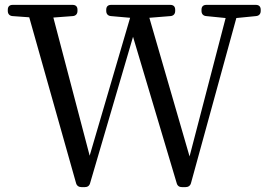

<svg xmlns="http://www.w3.org/2000/svg" viewBox="-20 -754 1098 788"><path d="M278 -734H32C19 -734 12 -727 12 -714V-709C12 -697 19 -689 31 -688L100 -683L292 -3C295 9 304 14 315 14H328C339 14 347 9 350 -3L526 -603L705 -3C708 9 716 14 727 14H741C752 14 761 9 764 -3L950 -680L1031 -688C1043 -689 1050 -697 1050 -709V-714C1050 -727 1043 -734 1030 -734H827C814 -734 807 -727 807 -714V-709C807 -697 814 -689 826 -688L906 -680L758 -112L593 -681L680 -688C692 -689 699 -697 699 -709V-714C699 -727 692 -734 679 -734H436C423 -734 416 -727 416 -714V-709C416 -697 423 -689 435 -688L514 -681L348 -115L199 -682L279 -688C291 -689 298 -697 298 -709V-714C298 -727 291 -734 278 -734Z"/></svg>

Font: 寒蝉锦书宋 Text
Style: Regular
Weight: 400
Designer: 寒蝉锦书宋{Warren} 思源宋体{Ryoko NISHIZUKA 西塚涼子 (kana & ideographs); Frank Grießhammer (Latin, Greek & Cyrillic); Wenlong ZHANG 
Foundry: Adobe & ChillType
Version: Version 2.000;Glyphs 3.1.1 (3135)